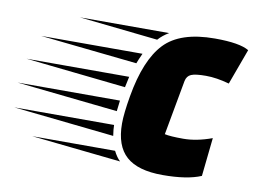

<svg xmlns="http://www.w3.org/2000/svg" viewBox="-285 -632 979 737"><g transform="rotate(10 205.0 -263.5)"><path d="M539 -11Q485 12 389 12Q293 12 247.5 -28.5Q202 -69 202 -156Q202 -195 214 -264Q239 -409 300.5 -474Q362 -539 497 -539Q594 -539 630 -517L579 -378Q529 -392 488 -392Q447 -392 430.5 -385Q414 -378 410 -358L371 -144Q392 -139 443.5 -139Q495 -139 555 -161ZM179 -241Q175 -210 174 -199L-220 -241ZM198 -337 189 -295 -202 -337ZM173 -145Q173 -129 177 -103L-216 -145ZM233 -433Q221 -407 216 -393L-162 -433ZM194 -48Q206 -24 220 -11L-129 -48ZM320 -529Q296 -515 279 -496L-28 -529Z"/></g></svg>

Font: Faster One
Style: Regular
Weight: 400
Designer: Eduardo Rodriguez Tunni
Foundry: Eduardo Rodriguez Tunni
Version: Version 1.002